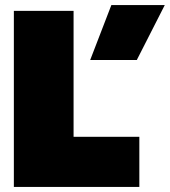

<svg xmlns="http://www.w3.org/2000/svg" viewBox="-20 -742 674 762"><path d="M422 -722H634L523 -504H338ZM35 -699H272V-199H533V0H35Z"/></svg>

Font: Prompt Black
Style: Regular
Weight: 900
Designer: Katatrad Team
Foundry: CadsonDemak
Version: Version 1.000